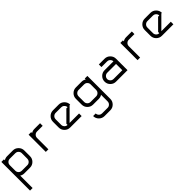

<svg xmlns="http://www.w3.org/2000/svg" viewBox="361 -2056 3946 3946"><g transform="rotate(-45 2333.5 -83.5)"><path d="M75 -27.5V333.3H0V-500H75V-472.5Q116.7 -500 166.7 -500H333.3Q401.7 -500 450.8 -450.8Q500 -401.7 500 -333.3V-166.7Q500 -97.5 451.2 -48.8Q402.5 0 333.3 0H166.7Q116.7 0 75 -27.5ZM333.3 -75Q369.2 -75.8 396.2 -102.5Q423.3 -129.2 423.3 -166.7H424.2V-333.3Q423.3 -369.2 397.1 -396.2Q370.8 -423.3 333.3 -423.3V-424.2H166.7Q130 -423.3 102.9 -397.1Q75.8 -370.8 75.8 -333.3H75V-166.7Q75.8 -130 102.1 -102.9Q128.3 -75.8 166.7 -75.8V-75Z M958.3 -500H1125V-424.2H958.3Q921.7 -423.3 894.6 -397.1Q867.5 -370.8 867.5 -333.3H866.7V0H791.7V-500H866.7V-472.5Q908.3 -500 958.3 -500Z M1558.3 -75H1833.3V0H1500Q1430.8 0 1382.1 -48.8Q1333.3 -97.5 1333.3 -166.7V-333.3Q1333.3 -402.5 1382.1 -451.2Q1430.8 -500 1500 -500H1666.7Q1735 -500 1784.2 -450.8Q1833.3 -401.7 1833.3 -333.3H1816.7L1650 -166.7ZM1500 -75.8V-110.8Q1530 -140.8 1666.7 -277.5L1721.7 -333.3H1757.5Q1756.7 -369.2 1730.4 -396.2Q1704.2 -423.3 1666.7 -423.3V-424.2H1500Q1463.3 -423.3 1436.2 -397.1Q1409.2 -370.8 1409.2 -333.3H1408.3V-166.7Q1409.2 -130 1435.4 -102.9Q1461.7 -75.8 1500 -75.8Z M2075 166.7Q2075.8 203.3 2102.1 230.4Q2128.3 257.5 2166.7 257.5V258.3H2333.3Q2369.2 257.5 2396.2 230.8Q2423.3 204.2 2423.3 166.7H2424.2V-26.7Q2382.5 0 2333.3 0H2166.7Q2097.5 0 2048.8 -48.8Q2000 -97.5 2000 -166.7V-333.3Q2000 -402.5 2048.8 -451.2Q2097.5 -500 2166.7 -500H2333.3Q2382.5 -500 2424.2 -472.5V-500H2500V166.7Q2500 235.8 2451.2 284.6Q2402.5 333.3 2333.3 333.3H2166.7Q2097.5 333.3 2048.8 284.6Q2000 235.8 2000 166.7ZM2333.3 -75Q2369.2 -75.8 2396.2 -102.5Q2423.3 -129.2 2423.3 -166.7H2424.2V-333.3Q2423.3 -369.2 2397.1 -396.2Q2370.8 -423.3 2333.3 -423.3V-424.2H2166.7Q2130 -423.3 2102.9 -397.1Q2075.8 -370.8 2075.8 -333.3H2075V-166.7Q2075.8 -130 2102.1 -102.9Q2128.3 -75.8 2166.7 -75.8V-75Z M3166.7 0H2833.3Q2764.2 0 2715.4 -48.8Q2666.7 -97.5 2666.7 -166.7Q2666.7 -235.8 2715.4 -284.6Q2764.2 -333.3 2833.3 -333.3H3090.8Q3090 -369.2 3063.8 -396.2Q3037.5 -423.3 3000 -423.3V-424.2H2833.3V-500H3000Q3068.3 -500 3117.5 -450.8Q3166.7 -401.7 3166.7 -333.3ZM3090.8 -75V-257.5H2833.3Q2796.7 -256.7 2769.6 -230.4Q2742.5 -204.2 2742.5 -166.7H2741.7Q2742.5 -130 2768.8 -102.9Q2795 -75.8 2833.3 -75.8V-75Z M3625 -500H3791.7V-424.2H3625Q3588.3 -423.3 3561.2 -397.1Q3534.2 -370.8 3534.2 -333.3H3533.3V0H3458.3V-500H3533.3V-472.5Q3575 -500 3625 -500Z M4225 -75H4500V0H4166.7Q4097.5 0 4048.8 -48.8Q4000 -97.5 4000 -166.7V-333.3Q4000 -402.5 4048.8 -451.2Q4097.5 -500 4166.7 -500H4333.3Q4401.7 -500 4450.8 -450.8Q4500 -401.7 4500 -333.3H4483.3L4316.7 -166.7ZM4166.7 -75.8V-110.8Q4196.7 -140.8 4333.3 -277.5L4388.3 -333.3H4424.2Q4423.3 -369.2 4397.1 -396.2Q4370.8 -423.3 4333.3 -423.3V-424.2H4166.7Q4130 -423.3 4102.9 -397.1Q4075.8 -370.8 4075.8 -333.3H4075V-166.7Q4075.8 -130 4102.1 -102.9Q4128.3 -75.8 4166.7 -75.8Z"/></g></svg>

Font: 0xA000-Squareish-Mono
Style: Squareish-Mono
Weight: 400
Version: Version 0.1